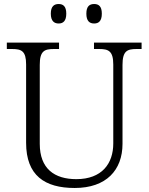

<svg xmlns="http://www.w3.org/2000/svg" viewBox="-20 -926 740 956"><path d="M449 -809C471 -809 487 -821 487 -858C487 -895 471 -906 449 -906C426 -906 410 -895 410 -858C410 -821 426 -809 449 -809ZM272 -809C294 -809 310 -821 310 -858C310 -895 294 -906 272 -906C250 -906 233 -895 233 -858C233 -821 250 -809 272 -809ZM352 10C509 10 590 -79 590 -210V-603C590 -672 613 -682 660 -682H685V-714H448V-682H474C520 -682 544 -672 544 -605V-212C544 -111 487 -34 360 -34C251 -34 178 -86 178 -210V-603C178 -672 201 -682 248 -682H274V-714H14V-682H40C87 -682 110 -672 110 -605V-215C110 -52 203 10 352 10Z"/></svg>

Font: Noto Serif Telugu Light
Style: Regular
Weight: 300
Designer: Jelle Bosma - Monotype Design Team
Foundry: Monotype Imaging Inc.
Version: Version 2.005